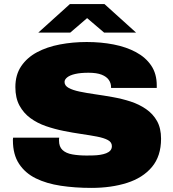

<svg xmlns="http://www.w3.org/2000/svg" viewBox="-20 -905 842 937"><path d="M426 12Q346 12 276.5 1.5Q207 -9 155 -34.5Q103 -60 73 -105.5Q43 -151 43 -220Q43 -222 43 -225.5Q43 -229 44 -233H269Q268 -229 268 -225.5Q268 -222 268 -219Q268 -189 285 -173Q302 -157 333 -151.5Q364 -146 403 -146Q419 -146 436 -146.5Q453 -147 469 -149.5Q485 -152 498 -157Q511 -162 518.5 -170.5Q526 -179 526 -192Q526 -211 506.5 -221.5Q487 -232 453 -238.5Q419 -245 377.5 -251Q336 -257 291 -266Q246 -275 204 -289.5Q162 -304 128.5 -328.5Q95 -353 75 -390Q55 -427 55 -480Q55 -540 83.5 -582Q112 -624 160.5 -650Q209 -676 272 -688Q335 -700 403 -700Q473 -700 534.5 -688Q596 -676 643.5 -650.5Q691 -625 718 -585Q745 -545 745 -488V-476H522V-480Q522 -499 511 -515Q500 -531 476 -540.5Q452 -550 412 -550Q373 -550 347 -544Q321 -538 308 -527.5Q295 -517 295 -505Q295 -487 315 -476Q335 -465 368.5 -458Q402 -451 444 -445Q486 -439 531 -431Q576 -423 617.5 -409.5Q659 -396 693 -372.5Q727 -349 746.5 -314Q766 -279 766 -228Q766 -143 721.5 -90Q677 -37 600 -12.5Q523 12 426 12ZM167 -746 321 -885H490L644 -746H488L373 -844H437L323 -746Z"/></svg>

Font: Archivo SemiExpanded Black
Style: Regular
Weight: 900
Width: 6
Designer: Hector Gatti
Foundry: Omnibus-Type
Version: Version 2.001